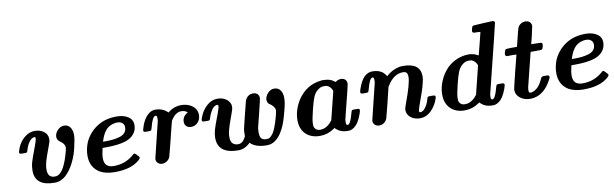

<svg xmlns="http://www.w3.org/2000/svg" viewBox="-45 -1154 5180 1621"><g transform="rotate(-10 2544.5 -343.0)"><path d="M402 -371Q402 -400 426.5 -426.5Q451 -453 484 -453Q517 -453 535 -427Q553 -401 553 -361Q553 -325 537 -261Q530 -228 520 -198Q494 -124 457 -73Q420 -22 377 -3Q352 8 322 8Q155 8 155 -124Q155 -161 165 -196Q175 -231 210 -323Q229 -373 229 -390Q229 -401 222 -401Q203 -401 185 -383Q159 -357 144 -306Q139 -288 135.5 -285Q132 -282 112 -282H105Q81 -282 77 -284Q70 -288 70 -296Q70 -300 73 -309Q94 -381 149 -423Q187 -452 231 -452Q277 -452 309 -428Q341 -404 341 -363Q341 -342 327 -308Q294 -220 283.5 -183Q273 -146 273 -112Q273 -43 332 -43Q348 -43 361 -49Q419 -76 462 -244Q466 -261 466 -273Q463 -302 428 -326Q402 -343 402 -371Z M758 -123Q758 -44 839 -44Q938 -44 1009 -106Q1021 -118 1026 -118Q1032 -118 1044 -105Q1065 -84 1066 -79Q1067 -71 1055 -59Q984 8 839 8Q762 8 712 -20Q634 -68 634 -166Q634 -224 657 -281Q692 -358 763 -405Q834 -452 934 -452Q992 -452 1031 -427Q1070 -402 1070 -354Q1070 -339 1065 -320Q1047 -259 972 -232Q909 -211 801 -211H771L769 -200Q758 -157 758 -123ZM989 -351Q989 -373 973 -387Q957 -401 932 -401Q898 -401 868 -386Q813 -360 784 -262H806Q844 -262 873 -265.5Q902 -269 930 -277.5Q958 -286 973.5 -304.5Q989 -323 989 -351Z M1271 -376V-382Q1271 -401 1258 -401Q1232 -401 1208 -306Q1203 -288 1199.5 -285Q1196 -282 1176 -282H1169Q1145 -282 1141 -284Q1134 -288 1134 -296Q1134 -300 1137 -309Q1153 -368 1182 -405Q1211 -442 1246 -450Q1256 -452 1266 -452Q1323 -452 1363 -417L1371 -409L1379 -415Q1426 -452 1486 -452Q1531 -452 1565 -433.5Q1599 -415 1613 -384Q1621 -366 1621 -345Q1621 -308 1598 -282Q1575 -256 1539 -256Q1515 -256 1499.5 -270Q1484 -284 1484 -308Q1484 -357 1532 -381Q1512 -401 1478 -401Q1454 -401 1434 -387Q1413 -374 1390 -339Q1387 -335 1370.5 -267.5Q1354 -200 1335.5 -126.5Q1317 -53 1312 -38Q1305 -18 1285 -5Q1265 8 1244 8Q1224 8 1209 -5Q1194 -18 1194 -38V-44Q1194 -46 1232 -200L1270 -355Q1270 -357 1270.5 -364.5Q1271 -372 1271 -376Z M2204 -371Q2204 -399 2228.5 -426Q2253 -453 2283 -453Q2318 -453 2336.5 -427.5Q2355 -402 2355 -361Q2355 -320 2338 -257Q2314 -160 2287 -106Q2248 -30 2196 -4Q2172 8 2139 8Q2072 8 2030 -16Q2010 -27 2001 -39Q1954 8 1898 8Q1722 8 1722 -129Q1722 -162 1732 -197Q1742 -232 1776 -321Q1796 -374 1796 -388Q1796 -401 1788 -401Q1754 -401 1728 -349Q1717 -328 1710 -306Q1705 -288 1701.5 -285Q1698 -282 1679 -282H1672Q1647 -282 1643 -284Q1636 -288 1636 -296Q1636 -306 1646 -328Q1665 -378 1706 -415Q1747 -452 1797 -452Q1837 -452 1866 -434Q1895 -416 1906 -385Q1908 -377 1908 -363Q1908 -342 1894 -308Q1856 -208 1845 -156Q1841 -135 1841 -114Q1841 -43 1906 -43Q1945 -43 1972 -99V-124Q1973 -153 1975 -162Q1977 -173 2004 -281Q2031 -389 2033 -396Q2039 -409 2041 -411Q2062 -444 2102 -444Q2123 -444 2137.5 -431.5Q2152 -419 2152 -399V-392Q2152 -386 2123.5 -270Q2095 -154 2093 -147Q2091 -134 2091 -112Q2091 -76 2103.5 -60Q2116 -44 2147 -44Q2164 -44 2172 -48Q2180 -52 2191 -64Q2206 -79 2217 -102Q2239 -147 2262 -236Q2268 -262 2268 -273Q2265 -305 2217 -336Q2204 -350 2204 -371Z M2598 8Q2523 8 2477.5 -35.5Q2432 -79 2432 -155Q2432 -239 2482 -322Q2558 -439 2690 -451L2693 -452Q2696 -452 2698 -452Q2700 -452 2705 -451.5Q2710 -451 2713 -451Q2765 -451 2799 -422L2805 -418L2807 -419Q2809 -420 2811 -421Q2830 -435 2853 -435Q2876 -435 2889.5 -422Q2903 -409 2903 -387Q2903 -380 2886.5 -312.5Q2870 -245 2851.5 -173Q2833 -101 2831 -89Q2830 -84 2830 -69V-63Q2830 -43 2843 -43Q2867 -43 2890 -132Q2896 -154 2899.5 -158Q2903 -162 2920 -162H2930Q2955 -162 2959 -160Q2966 -156 2966 -148Q2966 -140 2956 -112Q2943 -76 2925 -47Q2897 -6 2859 5Q2852 7 2833 7Q2768 7 2729 -37L2720 -31Q2664 8 2598 8ZM2773 -347Q2760 -386 2724 -399Q2718 -400 2699 -400Q2667 -400 2636 -369Q2618 -351 2605.5 -320Q2593 -289 2576 -220Q2555 -137 2555 -103Q2555 -85 2556 -80Q2568 -43 2608 -43Q2664 -43 2707 -98L2713 -105Q2723 -145 2743 -225.5Q2763 -306 2773 -347Z M3131 -376V-382Q3131 -401 3118 -401Q3094 -401 3071 -312Q3065 -290 3061 -286Q3057 -282 3040 -282H3030Q3006 -282 3002 -284Q2995 -288 2995 -296Q2995 -311 3014 -356Q3031 -395 3052.5 -418.5Q3074 -442 3108 -451Q3113 -452 3131 -452Q3206 -449 3236 -400Q3240 -393 3241.5 -392Q3243 -391 3244 -390.5Q3245 -390 3247 -393Q3249 -396 3252 -398Q3298 -438 3358 -450Q3370 -452 3392 -452Q3537 -452 3537 -336Q3537 -314 3528 -281Q3515 -224 3478 -127Q3460 -77 3458 -65Q3456 -55 3456 -54Q3456 -42 3466 -42Q3491 -42 3513 -75Q3531 -99 3542 -138Q3547 -156 3550.5 -159Q3554 -162 3574 -162H3581Q3605 -162 3609 -160Q3616 -156 3616 -148Q3616 -144 3613 -135Q3596 -79 3553.5 -35.5Q3511 8 3455 8Q3408 8 3376 -17.5Q3344 -43 3344 -82Q3344 -97 3359 -137Q3419 -297 3419 -353Q3419 -378 3410 -389Q3401 -400 3379 -400Q3300 -400 3244 -309L3238 -300L3208 -176Q3201 -147 3192.5 -114Q3184 -81 3179 -63Q3174 -45 3174 -43Q3167 -21 3148.5 -6.5Q3130 8 3105 8Q3084 8 3069 -5Q3054 -18 3054 -38V-44Q3054 -46 3092 -200L3130 -355Q3130 -357 3130.5 -364.5Q3131 -372 3131 -376Z M3839 8Q3764 8 3718.5 -35.5Q3673 -79 3673 -155Q3673 -239 3723 -322Q3741 -350 3764 -374Q3829 -437 3919 -450Q3931 -452 3950 -452Q3992 -452 4027 -432L4034 -428Q4035 -428 4059 -525L4083 -622H4079Q4078 -622 4074 -622.5Q4070 -623 4063.5 -623.5Q4057 -624 4052 -624Q4047 -624 4041 -624Q4035 -624 4031 -624.5Q4027 -625 4026 -625Q4014 -628 4014 -642Q4014 -647 4018 -661.5Q4022 -676 4024 -679Q4028 -684 4038.5 -685.5Q4049 -687 4112 -690Q4184 -694 4197 -694Q4215 -694 4218 -679Q4218 -672 4072 -86Q4071 -81 4071 -63Q4071 -43 4084 -43Q4108 -43 4131 -132Q4137 -154 4140.5 -158Q4144 -162 4161 -162H4171Q4196 -162 4200 -160Q4207 -156 4207 -148Q4207 -140 4197 -112Q4184 -76 4166 -47Q4138 -6 4100 5Q4093 7 4074 7Q4009 7 3970 -37L3961 -31Q3905 8 3839 8ZM4014 -347Q4001 -386 3965 -399Q3959 -400 3940 -400Q3908 -400 3877 -369Q3859 -351 3846.5 -320Q3834 -289 3817 -220Q3796 -137 3796 -103Q3796 -85 3797 -80Q3809 -43 3849 -43Q3905 -43 3948 -98L3954 -105Q3964 -145 3984 -225.5Q4004 -306 4014 -347Z M4272 -381Q4265 -381 4259 -386Q4253 -391 4253 -399Q4253 -404 4256 -414Q4259 -424 4261.5 -431Q4264 -438 4265 -439Q4271 -444 4320 -444H4365L4383 -517Q4401 -592 4404 -596Q4409 -615 4428 -629Q4447 -643 4470 -643Q4494 -643 4508 -630Q4522 -617 4522 -595Q4522 -589 4505 -516Q4487 -446 4487 -445Q4487 -444 4528 -444Q4569 -444 4573 -442Q4582 -438 4582 -428Q4582 -408 4573 -390Q4568 -385 4566 -384Q4562 -382 4516 -382H4471Q4468 -370 4450 -298Q4432 -226 4415.5 -159.5Q4399 -93 4398 -89Q4396 -77 4396 -69Q4396 -54 4399 -48.5Q4402 -43 4414 -43Q4430 -45 4443 -52Q4487 -74 4515 -137Q4520 -146 4521 -152Q4535 -162 4539 -162H4556Q4581 -162 4585 -160Q4592 -156 4592 -146Q4590 -130 4564 -91Q4518 -21 4452 0Q4426 8 4402 8Q4350 8 4314.5 -19.5Q4279 -47 4279 -89Q4279 -102 4314 -242L4349 -380Q4349 -382 4308 -382Q4296 -382 4284.5 -381.5Q4273 -381 4272 -381Z M4777 -123Q4777 -44 4858 -44Q4957 -44 5028 -106Q5040 -118 5045 -118Q5051 -118 5063 -105Q5084 -84 5085 -79Q5086 -71 5074 -59Q5003 8 4858 8Q4781 8 4731 -20Q4653 -68 4653 -166Q4653 -224 4676 -281Q4711 -358 4782 -405Q4853 -452 4953 -452Q5011 -452 5050 -427Q5089 -402 5089 -354Q5089 -339 5084 -320Q5066 -259 4991 -232Q4928 -211 4820 -211H4790L4788 -200Q4777 -157 4777 -123ZM5008 -351Q5008 -373 4992 -387Q4976 -401 4951 -401Q4917 -401 4887 -386Q4832 -360 4803 -262H4825Q4863 -262 4892 -265.5Q4921 -269 4949 -277.5Q4977 -286 4992.5 -304.5Q5008 -323 5008 -351Z"/></g></svg>

Font: KaTeX_Main
Style: Bold Italic
Weight: 700
Version: Version 1.1; ttfautohint (v1.3)